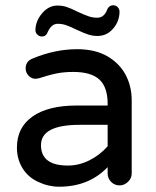

<svg xmlns="http://www.w3.org/2000/svg" viewBox="-20 -695 589 726"><path d="M114 -580Q114 -615 139 -644.5Q164 -674 197 -674Q215 -674 231 -669Q247 -664 275 -650Q303 -637 317.5 -632.5Q332 -628 348 -628Q371 -628 383 -653Q390 -675 408 -675Q418 -675 424.5 -668.5Q431 -662 432 -652Q432 -615 408 -587Q384 -559 349 -559Q331 -559 315 -564Q299 -569 269 -583Q242 -596 228 -600.5Q214 -605 198 -605Q175 -605 161 -575Q155 -557 138 -557Q129 -557 121.5 -564Q114 -571 114 -580ZM270 -296H387V-303Q387 -365 356 -394Q325 -423 257 -423Q223 -423 195 -417.5Q167 -412 127 -399L114 -397Q100 -397 88.5 -408.5Q77 -420 77 -436Q77 -464 104 -474Q188 -509 272 -509Q341 -509 388 -481Q432 -455 455 -412Q478 -369 478 -315V-39Q478 -21 464 -7.5Q450 6 432 6Q413 6 400 -7.5Q387 -21 387 -39V-63Q316 11 204 11Q163 11 125 -7Q87 -24 65.5 -58.5Q44 -93 44 -137Q44 -213 103 -254.5Q162 -296 270 -296ZM237 -69Q278 -69 317.5 -88.5Q357 -108 387 -142V-223H281Q135 -223 135 -146Q135 -69 237 -69Z"/></svg>

Font: 寒蝉全圆体
Style: Regular
Weight: 400
Designer: Warren2060
      Designed by Motoya company      

      [Varela Round]
      Joe Prince(Latin component); Avraham Cornf
Foundry: ChillType
Version: Version 3.200